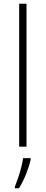

<svg xmlns="http://www.w3.org/2000/svg" viewBox="-20 -780 242 1021"><path d="M121 0H82V-760H121ZM143 69Q135 105 118.5 146Q102 187 81 221H59V213Q66 196 75.5 168.5Q85 141 92.5 111.5Q100 82 103 61H143Z"/></svg>

Font: Noto Sans Hebrew SemiCondensed ExtraLight
Style: Regular
Weight: 200
Width: 4
Designer: Monotype Design Team
Foundry: Monotype Imaging Inc.
Version: Version 2.004; ttfautohint (v1.8.4.7-5d5b)